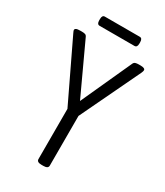

<svg xmlns="http://www.w3.org/2000/svg" viewBox="-205 -912 856 997"><g transform="rotate(30 222.5 -413.5)"><path d="M217 2Q189 2 189 -16V-317L19 -672Q17 -677 15 -681Q13 -685 13 -689Q13 -695 20 -698.5Q27 -702 45 -702H54Q66 -702 73.5 -699.5Q81 -697 85 -687L225 -385L363 -688Q367 -697 375 -699.5Q383 -702 395 -702H404Q433 -702 433 -689Q433 -683 428 -672L257 -314V-16Q257 2 229 2ZM118 -774Q102 -774 102 -797V-806Q102 -829 118 -829H327Q343 -829 343 -806V-797Q343 -774 327 -774Z"/></g></svg>

Font: Asap Condensed Light
Style: Regular
Weight: 300
Width: 3
Designer: Pablo Cosgaya
Foundry: Omnibus-Type
Version: Version 3.001; ttfautohint (v1.8.4.7-5d5b)